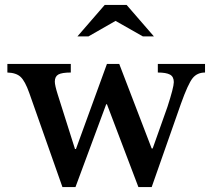

<svg xmlns="http://www.w3.org/2000/svg" viewBox="-20 -752 861 781"><path d="M287 9 412 -328H415L543 9H597L716 -330Q745 -411 763.5 -434Q782 -457 814 -457V-492H622V-457Q656 -457 671.5 -448.5Q687 -440 687 -418Q687 -397 661 -317L601 -148H597L465 -492H415L289 -146H285L215 -367Q203 -405 203 -420Q203 -441 217.5 -449Q232 -457 268 -457V-492H10V-457Q46 -456 64 -439Q82 -422 99 -374L234 9ZM406 -732H495L606 -604H561L450 -667L340 -604H295Z"/></svg>

Font: Kolar Light
Style: Regular
Weight: 300
Designer: Ramakrishna Saiteja (Kannada); Shiva Nallaperumal (Latin)
Foundry: Indian Type Foundry
Version: Version 1.001;PS 1.0;hotconv 1.0.88;makeotf.lib2.5.647800